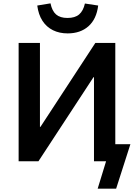

<svg xmlns="http://www.w3.org/2000/svg" viewBox="-20 -961 827 1144"><path d="M562 163 612 0H540V-501H537L209 0H91V-705H218V-205H221L548 -705H667V-102H757L672 163ZM383 -762Q334 -762 295.5 -781Q257 -800 233 -837Q209 -874 202 -928L281 -941Q290 -896 314 -875Q338 -854 382 -854Q427 -854 451.5 -875Q476 -896 486 -940L565 -928Q555 -847 507 -804.5Q459 -762 383 -762Z"/></svg>

Font: Nunito Sans 7pt SemiCondensed
Style: Bold
Weight: 700
Width: 4
Designer: Vernon Adams
Foundry: Vernon Adams
Version: Version 3.101;gftools[0.9.27]